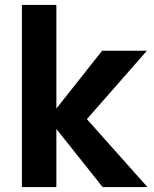

<svg xmlns="http://www.w3.org/2000/svg" viewBox="-20 -760 624 780"><path d="M69 -740H209V-319L395 -554H577L333 -276L579 0H397L209 -236V0H69Z"/></svg>

Font: SVN-Poppins SemiBold
Style: Regular
Weight: 600
Designer: Ninad Kale (Devanagari), Jonny Pinhorn (Latin)
Foundry: Indian Type Foundry
Version: Version 3.002 2017